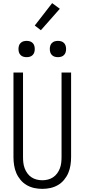

<svg xmlns="http://www.w3.org/2000/svg" viewBox="-20 -1198 540 1226"><path d="M250 8Q224 8 198.5 2.5Q173 -3 150.5 -16Q128 -29 111 -49.5Q94 -70 84 -93.5Q74 -117 70 -143Q66 -169 66 -195V-735H127V-195Q127 -177 129 -159Q131 -141 137.5 -123.5Q144 -106 155 -91Q166 -76 181 -66Q196 -56 214 -51.5Q232 -47 250 -47Q268 -47 286 -51.5Q304 -56 319 -66Q334 -76 345 -91Q356 -106 362.5 -123.5Q369 -141 371 -159Q373 -177 373 -195V-735H434V-195Q434 -169 430 -143Q426 -117 416 -93.5Q406 -70 389 -49.5Q372 -29 349.5 -16Q327 -3 301.5 2.5Q276 8 250 8ZM350 -833Q339 -833 329 -836Q319 -839 311.5 -846.5Q304 -854 301 -864Q298 -874 298 -885Q298 -896 301 -906Q304 -916 311.5 -923.5Q319 -931 329 -934Q339 -937 350 -937Q361 -937 371 -934Q381 -931 388.5 -923.5Q396 -916 399 -906Q402 -896 402 -885Q402 -874 399 -864Q396 -854 388.5 -846.5Q381 -839 371 -836Q361 -833 350 -833ZM150 -833Q139 -833 129 -836Q119 -839 111.5 -846.5Q104 -854 101 -864Q98 -874 98 -885Q98 -896 101 -906Q104 -916 111.5 -923.5Q119 -931 129 -934Q139 -937 150 -937Q161 -937 171 -934Q181 -931 188.5 -923.5Q196 -916 199 -906Q202 -896 202 -885Q202 -874 199 -864Q196 -854 188.5 -846.5Q181 -839 171 -836Q161 -833 150 -833ZM241 -1005 202 -1035 313 -1178 362 -1142Z"/></svg>

Font: Iosevka Light
Style: Regular
Weight: 300
Monospace: yes
Designer: Belleve Invis
Foundry: Belleve Invis
Version: Version 32.5.0; ttfautohint (v1.8.4)